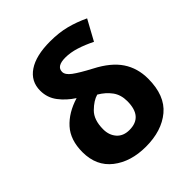

<svg xmlns="http://www.w3.org/2000/svg" viewBox="-211 -902 1047 1047"><g transform="rotate(-45 312.5 -378.0)"><path d="M346 -766Q237 -766 177.5 -726Q118 -686 118 -614Q118 -560 150 -518Q182 -476 230 -445Q144 -419 94 -363.5Q44 -308 44 -214Q44 -107 119 -48.5Q194 10 310 10Q432 10 506.5 -52Q581 -114 581 -244Q581 -325 540 -386.5Q499 -448 408 -495Q338 -532 306.5 -555.5Q275 -579 275 -602Q275 -645 343 -645Q382 -645 425 -631.5Q468 -618 514 -595L578 -712Q523 -738 468.5 -752Q414 -766 346 -766ZM323 -379Q364 -355 389 -321Q414 -287 414 -238Q414 -118 311 -118Q264 -118 238 -147.5Q212 -177 212 -222Q212 -295 249.5 -332Q287 -369 323 -379Z"/></g></svg>

Font: Noto Sans UI Extra
Style: Regular
Weight: 800
Designer: Monotype Design Team
Foundry: Monotype Imaging Inc.
Version: Version 1.901